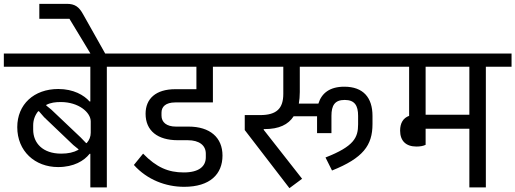

<svg xmlns="http://www.w3.org/2000/svg" viewBox="-40 -977 2687 1001"><path d="M431 0H517V-629H651V-698H-20V-629H431V-448H427C398 -481 343 -513 264 -513C137 -513 50 -433 50 -314C50 -189 142 -106 263 -106C345 -106 399 -139 427 -175H431ZM409 -231 381 -260 227 -406 201 -427V-430C224 -442 249 -445 277 -445C370 -445 433 -391 433 -344V-285C433 -265 426 -247 412 -231ZM279 -176C183 -176 133 -231 133 -301V-323C133 -351 142 -376 159 -397H163L190 -366L342 -221L369 -199V-196C343 -182 315 -176 279 -176Z M450 -667H514V-688L393 -903C372 -941 351 -957 308 -957H165V-879H322L402 -747Z M920 -3C1056 -3 1120 -70 1120 -166C1120 -260 1055 -317 943 -317H877C828 -317 802 -340 802 -374V-390C802 -420 823 -443 874 -443H1070V-629H1195V-698H611V-629H984V-512H874C772 -512 719 -462 719 -384C719 -295 782 -246 887 -246H939C999 -246 1033 -219 1033 -176V-157C1033 -110 998 -78 918 -78C838 -78 776 -104 706 -176L658 -117C727 -40 824 -3 920 -3Z M1469 4 1535 -45 1335 -300V-304H1340C1414 -304 1463 -327 1491 -371H1613V-283H1688V-373C1688 -427 1705 -456 1757 -456C1809 -456 1827 -427 1827 -373V-329C1827 -260 1806 -214 1657 -156L1691 -88C1853 -153 1902 -219 1902 -330V-373C1902 -468 1854 -525 1755 -525C1680 -525 1637 -492 1620 -437H1518C1521 -455 1523 -475 1523 -497V-629H1965V-698H1155V-629H1437V-488C1437 -412 1403 -377 1316 -377H1236V-299Z M2131 -213C2151 -213 2167 -216 2179 -222V-306H2407V0H2493V-629H2627V-698H1950V-629H2093V-373C2062 -362 2046 -335 2046 -296C2046 -243 2076 -213 2131 -213ZM2407 -629V-379H2179V-629Z"/></svg>

Font: IBM Plex Devanagari Text
Style: Regular
Weight: 450
Designer: Mike Abbink, Paul van der Laan, Pieter van Rosmalen, Erin McLaughlin
Foundry: Bold Monday
Version: Version 1.0